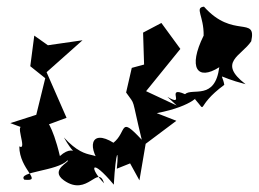

<svg xmlns="http://www.w3.org/2000/svg" viewBox="-20 -535 778 577"><path d="M54 -149C18 -176 65 -80 38 -95C38 -25 111 11 53 5C31 -20 151 -20 183 -53C194 -50 127 -25 172 7C244 58 274 -43 293 16C248 -30 251 -65 322 20C328 -86 338 -92 331 -28L371 -44L399 7L420 -116L402 -91L510 -172L451 -195C567 -217 580 -256 566 -237C606 -192 563 -213 654 -280C648 -319 625 -306 718 -282C632 -348 706 -367 735 -411C752 -489 680 -417 593 -515C564 -512 593 -487 592 -428C544 -331 573 -291 639 -333C626 -232 558 -272 536 -252C475 -279 541 -210 483 -244L511 -218L419 -261L522 -388L465 -466L410 -437L413 -341L376 -331L359 -257C389 -214 373 -251 406 -115C337 -189 363 -140 321 -106C252 -149 238 -92 292 -28C273 -98 250 -37 172 -122C224 -31 214 -115 160 -66C137 -164 113 -180 126 -161L180 -181L120 -318L228 -414L124 -399L83 -428L71 -336L116 -300L89 -190L11 -165Z"/></svg>

Font: Charger Distortion
Style: 2It
Weight: 400
Designer: Jasper
Foundry: Cannot Into Space Fonts
Version: Version 0.98